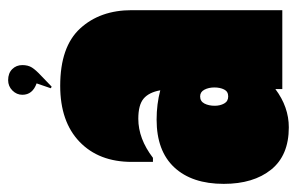

<svg xmlns="http://www.w3.org/2000/svg" viewBox="-169 -565 730 472"><g transform="rotate(-90 196.0 -329.0)"><path d="M407 -370V0H213V-17Q169 16 119 16Q50 16 15 -27.5Q-20 -71 -20 -144Q-20 -222 20.5 -265.5Q61 -309 138 -309Q176 -309 210 -300Q205 -328 189.5 -341Q174 -354 140 -354Q91 -354 44 -318H34V-370Q34 -451 83.5 -498.5Q133 -546 221 -546Q317 -546 362 -497Q407 -448 407 -370ZM217 -167Q217 -181 211.5 -191.5Q206 -202 195 -202Q183 -202 177.5 -191.5Q172 -181 172 -166Q172 -153 177.5 -143Q183 -133 195 -133Q207 -133 212 -143Q217 -153 217 -167ZM272 -639Q272 -625 266 -615.5Q260 -606 246 -593L219 -567L215 -569L227 -604Q199 -614 199 -639Q199 -653 209.5 -663.5Q220 -674 235 -674Q252 -674 262 -664Q272 -654 272 -639Z"/></g></svg>

Font: FFF_tuoi-tre Black
Style: Regular
Weight: 900
Designer: bBox Type GmbH
Foundry: bBox Type GmbH
Version: Version 1.001